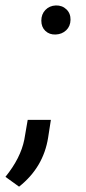

<svg xmlns="http://www.w3.org/2000/svg" viewBox="-54 -554 321 716"><path d="M0 0ZM154.3 -533.7Q178.2 -534.2 193.8 -519Q209.5 -503.9 209 -480Q208.5 -456.1 192.9 -441.2Q177.2 -426.3 153.8 -425.3Q130.4 -424.3 115.2 -438.7Q100.1 -453.1 100.1 -477.1Q100.1 -501 115.2 -516.8Q130.4 -532.7 154.3 -533.7ZM17.1 142.1 -33.7 105.5Q22.9 35.6 36.6 -33.2L49.3 -106.9H135.7L125.5 -41Q107.9 70.3 17.1 142.1Z"/></svg>

Font: Roboto
Style: Italic
Weight: 400
Italic angle: -12°
Designer: Google
Version: Version 2.134; 2016; ttfautohint (v1.6)